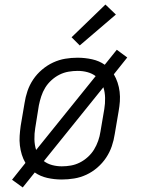

<svg xmlns="http://www.w3.org/2000/svg" viewBox="-20 -782 640 845"><path d="M80 43 33 9 92 -65Q82 -82 76 -101.5Q70 -121 67.5 -142Q65 -163 66.5 -184.5Q68 -206 71 -228L88 -328Q92 -355 101 -381.5Q110 -408 126 -432Q142 -456 165 -475.5Q188 -495 214 -507Q240 -519 267 -523.5Q294 -528 321 -528Q354 -528 385.5 -521Q417 -514 441 -497L494 -563L540 -529L481 -455Q491 -438 497.5 -418.5Q504 -399 506.5 -378Q509 -357 507.5 -335.5Q506 -314 502 -292L485 -192Q481 -165 472 -138.5Q463 -112 447 -88Q431 -64 408.5 -44.5Q386 -25 360 -13Q334 -1 306.5 3.5Q279 8 252 8Q219 8 188 1Q157 -6 133 -23ZM139 -122 401 -447Q385 -459 364.5 -464.5Q344 -470 322 -470Q302 -470 281.5 -466.5Q261 -463 242 -453.5Q223 -444 206.5 -429Q190 -414 179 -396Q168 -378 161.5 -358Q155 -338 151 -318L135 -218Q131 -194 131.5 -169Q132 -144 139 -122ZM252 -50Q272 -50 292 -53.5Q312 -57 331 -66.5Q350 -76 366.5 -91Q383 -106 394 -124Q405 -142 412 -162Q419 -182 422 -202L439 -302Q443 -326 442.5 -351Q442 -376 435 -398L173 -73Q189 -61 209.5 -55.5Q230 -50 252 -50ZM331 -582 295 -618 444 -762 490 -718Z"/></svg>

Font: Iosevka HT Light Extended
Style: Italic
Weight: 300
Width: 7
Italic angle: -9°
Monospace: yes
Designer: Belleve Invis
Foundry: Belleve Invis
Version: Version 32.3.0; ttfautohint (v1.8.4)